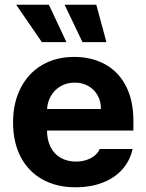

<svg xmlns="http://www.w3.org/2000/svg" viewBox="-20 -776 614 806"><path d="M34.8 -262.4Q34.8 -344 66.7 -406.4Q98.7 -468.9 156.7 -503Q214.8 -537.1 291.6 -537.1Q363.2 -537.1 419.4 -507.1Q475.6 -477.2 507.8 -416.5Q540 -355.8 540 -268.6V-227.9H94V-318.5H403.7Q403.7 -350.8 389.7 -375.7Q375.7 -400.7 350.7 -415Q325.7 -429.2 293.8 -429.2Q260.2 -429.2 233.9 -413.7Q207.6 -398.2 192.8 -371.5Q177.9 -344.8 177.4 -313V-228.1Q177.4 -188.3 192.4 -158.7Q207.3 -129.1 235.1 -113.4Q262.8 -97.7 299.4 -97.7Q323.6 -97.7 343.6 -104.7Q363.6 -111.6 377.7 -123.1Q391.7 -134.6 398.7 -150.6H536.6Q526.2 -102.2 494.4 -65.9Q462.6 -29.5 412 -9.7Q361.4 10.2 297.2 10.2Q217.1 10.2 157.9 -22.9Q98.7 -56.1 66.7 -117.6Q34.8 -179.1 34.8 -262.4ZM47.9 -756.1H185.2L258.8 -599.2H155.7ZM251.2 -756.1H384.3L426.7 -599.2H326.2Z"/></svg>

Font: Pretendard Std Variable
Style: Regular
Weight: 400
Designer: Base glyphs from Inter by Rasmus Andersson; Hangeul glyphs from Noto Sans CJK(Source Han Sans) by Jang Soo-young and Kan
Foundry: Kil Hyung-jin
Version: Version 1.309;Glyphs 3.2 (3225)